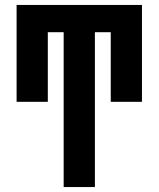

<svg xmlns="http://www.w3.org/2000/svg" viewBox="-20 -550 640 775"><path d="M237 205V-420H173V-139H47V-530H553V-139H427V-420H363V205Z"/></svg>

Font: Iosevka Curly XBdEx
Style: Regular
Weight: 800
Width: 7
Monospace: yes
Designer: Belleve Invis
Foundry: Belleve Invis
Version: Version 11.1.0; ttfautohint (v1.8.3)